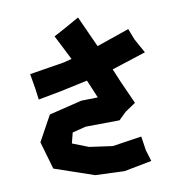

<svg xmlns="http://www.w3.org/2000/svg" viewBox="-87 -853 922 968"><g transform="rotate(-10 373.5 -369.0)"><path d="M88.9 -531.2 101.6 -456.1 109.4 -397.5 223.6 -418.9 365.2 -449.2 404.3 -356.4 319.3 -354.5 151.4 -313.5 80.1 -183.6 121.1 -42 323.2 27.3 472.7 33.2 614.3 5.9 596.7 -51.8 585.9 -124 436.5 -101.6 317.4 -118.2 235.4 -150.4 249 -204.1 318.4 -221.7 492.2 -223.6 530.3 -260.7 584 -296.9 531.2 -415 502.9 -482.4 677.7 -539.1 637.7 -611.3 615.2 -668.9 448.2 -611.3 376 -770.5 297.9 -726.6 243.2 -697.3 307.6 -570.3 265.6 -559.6Z"/></g></svg>

Font: MaokenAssortedSans-Lite
Style: Lite
Weight: 400
Version: Version 1.400